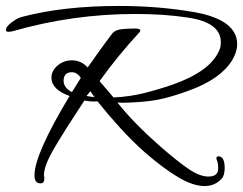

<svg xmlns="http://www.w3.org/2000/svg" viewBox="-30 -550 818 646"><path d="M658 76Q621 76 572.5 48Q524 20 459 -36Q415 -75 374 -120Q333 -165 298 -209Q277 -207 254 -212Q190 -115 154 -54Q118 7 118 38Q118 43 119 46V53Q119 67 106 67Q86 67 86 40Q86 -31 204 -227Q143 -249 143 -289Q143 -311 163 -329Q184 -347 212 -347Q243 -347 265 -323Q279 -343 300 -372.5Q321 -402 349 -439Q360 -450 381 -452Q402 -454 425 -454Q442 -454 442 -447Q442 -444 438 -440Q365 -361 305 -277L352 -222Q408 -225 454 -236.5Q500 -248 550 -265Q675 -309 706 -377Q711 -387 712 -394Q713 -401 713 -408Q713 -475 601 -491Q523 -503 426 -503Q320 -503 217 -488.5Q114 -474 13 -445Q8 -444 4.5 -443.5Q1 -443 -1 -443Q-10 -443 -10 -449Q-10 -461 11 -476Q29 -490 47 -494Q185 -530 371 -530Q504 -530 625 -509Q768 -483 768 -401Q768 -376 751 -347Q711 -283 605 -245Q562 -229 521.5 -219Q481 -209 427 -206Q412 -205 396.5 -204.5Q381 -204 365 -205Q392 -171 427 -135Q462 -99 512 -55Q572 -3 607.5 20.5Q643 44 671 44Q703 44 704 19V14Q704 -3 699 -13Q699 -15 698.5 -15.5Q698 -16 698 -17Q698 -24 705 -24Q726 -24 726 16Q726 27 723 38Q720 49 710 57Q689 76 658 76ZM212 -240 242 -288Q229 -307 212 -307Q184 -307 184 -278Q184 -255 212 -240ZM288 -223 274 -243 261 -227Q266 -226 273.5 -225Q281 -224 288 -223Z"/></svg>

Font: Corinthia
Style: Bold
Weight: 700
Designer: Robert E. Leuschke
Foundry: Robert E. Leuschke
Version: Version 1.013; ttfautohint (v1.8.3)